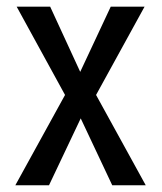

<svg xmlns="http://www.w3.org/2000/svg" viewBox="-20 -548 479 568"><path d="M217.3 -335.4 307.6 -528.3H407.7L264.2 -267.1L411.1 0H312L218.8 -197.8L125 0H25.4L172.4 -267.1L29.3 -528.3H128.4Z"/></svg>

Font: RobotoCondensed-Regular
Style: Regular
Weight: 400
Designer: Google
Version: Version 2.001201; 2014